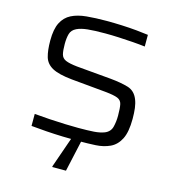

<svg xmlns="http://www.w3.org/2000/svg" viewBox="-127 -801 993 1096"><g transform="rotate(15 370.0 -253.0)"><path d="M392 8Q348 8 297 6.5Q246 5 197 1.5Q148 -2 108 -6V-77Q150 -73 198 -70Q246 -67 291 -65.5Q336 -64 368 -64Q426 -64 461 -66.5Q496 -69 522 -79Q554 -92 562 -123Q570 -154 570 -190Q570 -235 565 -257.5Q560 -280 538 -289Q516 -298 465 -303L261 -322Q182 -330 144.5 -350.5Q107 -371 96 -408.5Q85 -446 85 -505Q85 -572 104.5 -610.5Q124 -649 160.5 -667.5Q197 -686 249.5 -691Q302 -696 367 -696Q411 -696 457.5 -694Q504 -692 545.5 -688Q587 -684 615 -680V-611Q583 -615 542 -618Q501 -621 458.5 -623Q416 -625 378 -625Q314 -625 275 -621Q236 -617 211 -605Q184 -592 177 -567Q170 -542 170 -507Q170 -468 175.5 -446.5Q181 -425 202.5 -415.5Q224 -406 270 -401L474 -383Q537 -377 579 -364.5Q621 -352 639 -307Q648 -285 651.5 -257.5Q655 -230 655 -194Q655 -116 633.5 -74Q612 -32 574.5 -14.5Q537 3 490 5.5Q443 8 392 8ZM283 190V185L354 -18H409V-13L364 190Z"/></g></svg>

Font: Saira Expanded
Style: Regular
Weight: 400
Width: 7
Designer: Hector Gatti with collaboration of the Omnibus-Type team
Foundry: Omnibus-Type
Version: Version 1.100; ttfautohint (v1.8.3)